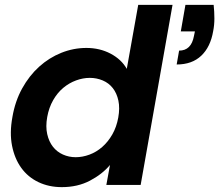

<svg xmlns="http://www.w3.org/2000/svg" viewBox="-20 -760 901 789"><path d="M858 -740Q861 -711 861 -684Q861 -657 856 -632Q845 -567 807 -531Q769 -495 706 -495L716 -552Q766 -552 777 -612L781 -631H723L742 -740ZM31 -279Q42 -344 71 -396.5Q100 -449 141 -486Q182 -523 232 -543Q282 -563 335 -563Q390 -563 434.5 -539.5Q479 -516 501 -477L548 -740H689L558 0H417L432 -82Q400 -44 349.5 -17.5Q299 9 234 9Q181 9 138 -11.5Q95 -32 67.5 -70Q40 -108 29.5 -161Q19 -214 31 -279ZM466 -277Q473 -316 466.5 -346.5Q460 -377 443.5 -398Q427 -419 402 -429.5Q377 -440 349 -440Q321 -440 292.5 -429.5Q264 -419 240 -399Q216 -379 198.5 -348.5Q181 -318 174 -279Q167 -240 174 -209Q181 -178 197.5 -157Q214 -136 238.5 -125Q263 -114 291 -114Q319 -114 347.5 -124.5Q376 -135 400 -156Q424 -177 441.5 -207.5Q459 -238 466 -277Z"/></svg>

Font: SVN-Poppins SemiBold
Style: Italic
Weight: 600
Italic angle: -10°
Designer: Ninad Kale (Devanagari), Jonny Pinhorn (Latin)
Foundry: Indian Type Foundry
Version: Version 3.002 2017; ttfautohint (v1.8.3)